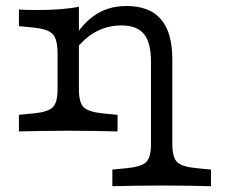

<svg xmlns="http://www.w3.org/2000/svg" viewBox="-20 -447 766 653"><path d="M212.1 -2.4Q158.9 -2.4 120.2 -1.6Q81.5 -0.8 44.4 0V-56.5L93.5 -61.3Q143.5 -66.1 159.7 -82.3Q175.8 -98.4 175.8 -142.7V-206.5H248.4V-142.7Q248.4 -98.4 264.5 -82.3Q280.6 -66.1 330.6 -61.3L379.8 -56.5V0Q342.7 -0.8 304 -1.6Q265.3 -2.4 212.1 -2.4ZM175.8 -206.5V-263.7Q175.8 -312.9 159.7 -330.6Q143.5 -348.4 93.5 -353.2L44.4 -358.1V-414.5Q55.6 -413.7 72.6 -413.3Q89.5 -412.9 109.7 -412.9Q148.4 -412.9 185.1 -415.7Q221.8 -418.5 248.4 -424.2V-414.5V-206.5ZM493.5 -206.5V-237.1Q493.5 -301.6 469.8 -331Q446 -360.5 393.5 -360.5Q337.1 -360.5 291.9 -330.6Q246.8 -300.8 213.7 -241.9L214.5 -287.1Q248.4 -355.6 296.4 -391.1Q344.4 -426.6 409.7 -426.6Q488.7 -426.6 527.4 -381.5Q566.1 -336.3 566.1 -245.2V-206.5ZM529.8 183.9Q476.6 183.9 437.9 184.7Q399.2 185.5 362.1 186.3V129.8L411.3 125Q461.3 120.2 477.4 104Q493.5 87.9 493.5 43.5V-206.5H566.1V43.5Q566.1 87.9 582.3 104Q598.4 120.2 648.4 125L697.6 129.8V186.3Q660.5 185.5 621.8 184.7Q583.1 183.9 529.8 183.9Z"/></svg>

Font: Playfair 5pt SemiExpanded Light
Style: Regular
Weight: 300
Width: 6
Designer: Claus Eggers Sørensen
Foundry: Claus Eggers Sørensen
Version: Version 2.203